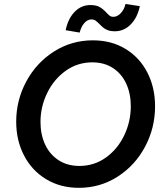

<svg xmlns="http://www.w3.org/2000/svg" viewBox="-20 -927 811 954"><path d="M60.5 -322.8Q60.5 -429.2 110.6 -522.2Q160.6 -615.2 248 -670.9Q335.4 -726.6 441.4 -726.6Q534.2 -726.6 604.2 -683.6Q674.3 -640.6 712.4 -566.2Q750.5 -491.7 750.5 -398.9Q750.5 -291.5 700.9 -198.2Q651.4 -105 564.5 -49.3Q477.5 6.3 372.1 6.3Q280.3 6.3 209.5 -36.4Q138.7 -79.1 99.6 -154.1Q60.5 -229 60.5 -322.8ZM629.9 -399.4Q629.9 -461.9 607.2 -511.2Q584.5 -560.5 541.3 -588.9Q498 -617.2 438.5 -617.2Q365.2 -617.2 306.4 -575.2Q247.6 -533.2 214.4 -464.8Q181.2 -396.5 181.2 -320.8Q181.2 -258.3 204.3 -208.7Q227.5 -159.2 271.2 -130.9Q314.9 -102.5 374.5 -102.5Q448.2 -102.5 506.6 -144.5Q564.9 -186.5 597.4 -254.9Q629.9 -323.2 629.9 -399.4ZM428.7 -901.9Q458.5 -901.9 475.6 -891.8Q492.7 -881.8 508.8 -864.3Q518.6 -853.5 525.6 -848.4Q532.7 -843.3 542.5 -843.3Q563.5 -843.3 580.8 -862.3Q598.1 -881.3 603.5 -907.2L674.8 -896.5Q663.1 -839.8 629.6 -805.7Q596.2 -771.5 549.8 -771.5Q530.8 -771.5 516.8 -776.6Q502.9 -781.7 494.1 -788.8Q485.4 -795.9 474.1 -807.6Q461.9 -819.8 453.9 -825.2Q445.8 -830.6 434.6 -830.6Q415 -830.6 398.9 -812.3Q382.8 -793.9 376 -765.1L306.2 -776.9Q317.9 -834 350.6 -867.9Q383.3 -901.9 428.7 -901.9Z"/></svg>

Font: Reddit Sans Fudge SmBold Italic
Style: Regular
Weight: 600
Italic angle: -11.25°
Designer: Stephen Hutchings
Version: Version 1.013